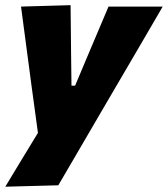

<svg xmlns="http://www.w3.org/2000/svg" viewBox="-20 -526 650 744"><path d="M0.5 197.5Q31 147 63.5 93.2Q96 39.5 127 -11Q121 -56 114.8 -101Q108.5 -146 102.5 -191L90.5 -281.5Q83.5 -335 76 -390.8Q68.5 -446.5 61.5 -500.5L253.5 -506Q254 -457 254.5 -410.2Q255 -363.5 255.5 -315L257 -194H271L321.5 -314Q342 -362 361 -407.2Q380 -452.5 400.5 -500.5H610.5Q587 -460 565.2 -422.8Q543.5 -385.5 517.2 -340.5Q491 -295.5 454 -232.5L371.5 -91.5Q316 3.5 277 70.5Q238 137.5 206 192Z"/></svg>

Font: Commissioner ExtraBold
Style: Italic
Weight: 800
Italic angle: -12°
Designer: Kostas Bartsokas
Foundry: Kostas Bartsokas
Version: Version 1.000; ttfautohint (v1.8.3)